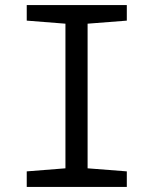

<svg xmlns="http://www.w3.org/2000/svg" viewBox="-20 -734 603 754"><path d="M85 0V-61L237 -73V-641L85 -653V-714H478V-653L324 -641V-73L478 -61V0Z"/></svg>

Font: Noto Sans Mono SemiCondensed
Style: Regular
Weight: 400
Width: 4
Designer: Monotype Design Team
Foundry: Monotype Imaging Inc.
Version: Version 2.014